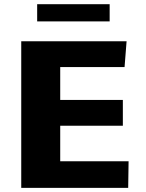

<svg xmlns="http://www.w3.org/2000/svg" viewBox="-20 -911 706 931"><path d="M83 0V-710.9H593.8L584 -585.9H272V-426.3H575.7V-301.3H272V-128.9H603.5L601.6 0ZM160.2 -807.1V-890.6H511.7V-807.1Z"/></svg>

Font: Comme ExtraBold
Style: Regular
Weight: 800
Version: Version 1.000;gftools[0.9.27]